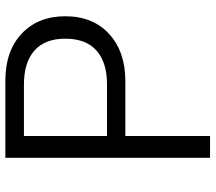

<svg xmlns="http://www.w3.org/2000/svg" viewBox="-62 -708 771 686"><g transform="rotate(-90 323.0 -365.5)"><path d="M101.6 0V-731.4H377Q483.4 -731.4 545.4 -672.9Q607.4 -614.3 607.4 -517.6Q607.4 -418 543.9 -360.4Q480.5 -302.7 377 -302.7H179.7V0ZM179.7 -368.2H365.2Q442.4 -368.2 484.9 -405.8Q527.3 -443.4 527.3 -517.6Q527.3 -589.8 484.9 -627.4Q442.4 -665 363.3 -665H179.7Z"/></g></svg>

Font: Gothic A1
Style: Regular
Weight: 400
Designer: HanYang I&C Co.,Ltd.
Foundry: HanYang I&C Co.,Ltd.
Version: Version 2.50